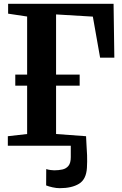

<svg xmlns="http://www.w3.org/2000/svg" viewBox="-20 -763 640 1005"><path d="M292.5 222Q275.5 222 255 217.5Q234.5 213 221.5 207.5L222 122Q232.5 125.5 245 127Q257.5 128.5 263.5 128.5Q286.5 128.5 306.2 124.2Q326 120 338.2 105.2Q350.5 90.5 350.5 59.5V0H21V-50L122 -61.5V-314.5H60V-372.5H122V-676.5L22.5 -691.5V-743H574.5L578.5 -461H504L466 -676L273.5 -687.5V-372.5H397V-314.5H273.5V-61.5L430.5 -50Q430.5 -36 432.5 -9.8Q434.5 16.5 435.8 49.2Q437 82 435 115.5Q431.5 175.5 393.8 198.8Q356 222 292.5 222Z"/></svg>

Font: Merriweather 48pt
Style: Bold
Weight: 700
Version: Version 2.100